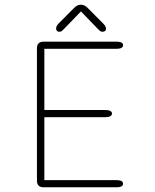

<svg xmlns="http://www.w3.org/2000/svg" viewBox="-20 -796 659 816"><path d="M503 -604Q503 -588.5 474.5 -588.5H168.5V-328.5H427.5Q441.5 -328.5 448.8 -324.5Q456 -320.5 456 -313.5Q456 -306.5 448.8 -302.2Q441.5 -298 427.5 -298H168.5V-30.5H474.5Q503 -30.5 503 -15Q503 0 474.5 0H165.5Q137 0 137 -28.5V-590.5Q137 -619 165.5 -619H474.5Q503 -619 503 -604ZM418.5 -696Q430.5 -684 430.5 -674Q430.5 -668 426.5 -664.5Q422.5 -661 416 -661Q409.5 -661 405 -664.5Q400.5 -668 393 -676L324 -747.5L254.5 -675.5Q247 -667.5 242.8 -664.2Q238.5 -661 231.5 -661Q225.5 -661 222 -664.8Q218.5 -668.5 218.5 -675Q218.5 -679.5 221 -685Q223.5 -690.5 229 -696L294 -761.5Q302 -769.5 309 -772.8Q316 -776 323.5 -776Q331.5 -776 338.5 -772.8Q345.5 -769.5 353.5 -761.5Z"/></svg>

Font: Sono ExtraLight
Style: Regular
Weight: 200
Designer: Tyler Finck
Foundry: Tyler Finck
Version: Version 2.112